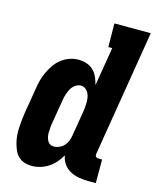

<svg xmlns="http://www.w3.org/2000/svg" viewBox="-112 -812 729 897"><g transform="rotate(15 252.5 -363.5)"><path d="M128 8Q109 8 92 2.5Q75 -3 62.5 -15Q50 -27 43 -43.5Q36 -60 31.5 -77Q27 -94 25.5 -112.5Q24 -131 25 -149.5Q26 -168 28 -187Q30 -206 33 -225L53 -345Q56 -366 61.5 -387Q67 -408 76.5 -428Q86 -448 99 -467Q112 -486 130.5 -500Q149 -514 170 -521Q191 -528 212 -528Q233 -528 252 -521.5Q271 -515 284.5 -501.5Q298 -488 305.5 -470.5Q313 -453 318 -434L349 -621H330L329 -735H505L405 -126Q404 -122 404.5 -118Q405 -114 407.5 -111Q410 -108 413.5 -107Q417 -106 421 -106H438V8H402Q378 8 355.5 4Q333 0 313.5 -10.5Q294 -21 281 -39.5Q268 -58 265 -80Q255 -62 240.5 -45Q226 -28 207.5 -16Q189 -4 168.5 2Q148 8 128 8ZM204 -106Q217 -106 230.5 -112Q244 -118 253.5 -128.5Q263 -139 268 -152Q273 -165 275 -178L295 -298Q297 -310 298 -322.5Q299 -335 299 -346.5Q299 -358 297 -369.5Q295 -381 289.5 -391Q284 -401 274.5 -407.5Q265 -414 253 -414Q239 -414 226 -404.5Q213 -395 206 -381.5Q199 -368 194.5 -354Q190 -340 188 -326L168 -206Q166 -195 165.5 -184.5Q165 -174 164.5 -164Q164 -154 166 -144Q168 -134 172.5 -125Q177 -116 185.5 -111Q194 -106 204 -106Z"/></g></svg>

Font: Iosevka Curly Slab Heavy
Style: Italic
Weight: 900
Italic angle: -9°
Monospace: yes
Designer: Belleve Invis
Foundry: Belleve Invis
Version: Version 22.1.2; ttfautohint (v1.8.4)